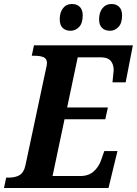

<svg xmlns="http://www.w3.org/2000/svg" viewBox="-41 -941 685 961"><path d="M-10 -52H2Q36 -52 57 -64.5Q78 -77 86 -112L189 -596Q194 -614 194 -626Q194 -647 177.5 -654.5Q161 -662 129 -662H118L129 -714H624L588 -529H522Q528 -583 528 -590Q528 -619 513 -636.5Q498 -654 465 -654H348L295 -403H499L486 -344H282L222 -60H362Q402 -60 428 -83Q454 -106 466 -142L481 -185H547L502 0H-21ZM258 -844Q258 -879 274.5 -900Q291 -921 319 -921Q344 -921 358.5 -906.5Q373 -892 373 -864Q373 -825 355 -806Q337 -787 312 -787Q287 -787 272.5 -801.5Q258 -816 258 -844ZM455 -844Q455 -879 472 -900Q489 -921 517 -921Q541 -921 555.5 -906.5Q570 -892 570 -864Q570 -825 552 -806Q534 -787 510 -787Q484 -787 469.5 -801.5Q455 -816 455 -844Z"/></svg>

Font: Noto Serif Narrow
Style: Bold Italic
Weight: 700
Width: 4
Italic angle: -12°
Designer: Monotype Design Team
Foundry: Monotype Imaging Inc.
Version: Version 1.001